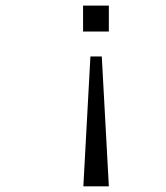

<svg xmlns="http://www.w3.org/2000/svg" viewBox="-20 -657 586 677"><path d="M273.9 0 298.8 -458H338.9L363.8 0ZM272.9 -637.2H363.8V-545.9H272.9Z"/></svg>

Font: Anonymous Pro
Style: Regular
Weight: 400
Monospace: yes
Designer: Mark Simonson
Version: Version 1.002